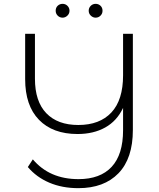

<svg xmlns="http://www.w3.org/2000/svg" viewBox="-20 -876 828 1000"><path d="M672 -700V-199Q672 -51 597 26.5Q522 104 388 104Q304 104 237 75.5Q170 47 125 -6L151 -46Q238 57 389 57Q502 57 561.5 -7Q621 -71 621 -198V-314Q589 -246 528 -212Q467 -178 384 -178Q255 -178 183 -252Q111 -326 111 -464V-700H162V-466Q162 -348 221 -286.5Q280 -225 388 -225Q499 -225 560 -290Q621 -355 621 -484V-700ZM270 -820Q270 -836 280.5 -846Q291 -856 306 -856Q321 -856 331.5 -845.5Q342 -835 342 -820Q342 -805 331 -794.5Q320 -784 306 -784Q291 -784 280.5 -794.5Q270 -805 270 -820ZM442 -820Q442 -835 452.5 -845.5Q463 -856 478 -856Q493 -856 503.5 -846Q514 -836 514 -820Q514 -805 503.5 -794.5Q493 -784 478 -784Q464 -784 453 -794.5Q442 -805 442 -820Z"/></svg>

Font: Montserrat Alternates Light
Style: Regular
Weight: 300
Designer: Julieta Ulanovsky
Foundry: Julieta Ulanovsky
Version: Version 7.200